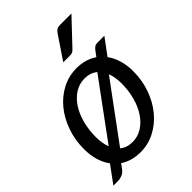

<svg xmlns="http://www.w3.org/2000/svg" viewBox="-219 -825 955 955"><g transform="rotate(-45 259.0 -347.5)"><path d="M4.5 0ZM218 7Q156 7 111 -23.5L93 1Q82 16 67.2 22.2Q52.5 28.5 38 28.5H4.5L71 -62Q51 -88.5 40.2 -124Q29.5 -159.5 29.5 -203.5Q29.5 -267.5 49.5 -324Q69.5 -380.5 104.2 -423Q139 -465.5 186.2 -490Q233.5 -514.5 288.5 -514.5Q350.5 -514.5 396.5 -483L413 -505.5Q423 -519.5 431 -525Q439 -530.5 455 -530.5H500L436 -444Q455.5 -417.5 466.2 -382.5Q477 -347.5 477 -304Q477 -240.5 457 -184Q437 -127.5 402 -85Q367 -42.5 319.8 -17.8Q272.5 7 218 7ZM113.5 -204Q113.5 -159.5 126.5 -126.5L347.5 -427.5Q319.5 -450 280.5 -450Q243.5 -450 213 -431Q182.5 -412 160.2 -378.8Q138 -345.5 125.8 -300.5Q113.5 -255.5 113.5 -204ZM226 -57Q262.5 -57 293.2 -76.2Q324 -95.5 346.2 -128.8Q368.5 -162 380.8 -207Q393 -252 393 -303.5Q393 -325.5 389.8 -344.2Q386.5 -363 380.5 -379L159.5 -79Q186 -57 226 -57ZM462.5 -724.5 340.5 -595.5Q333.5 -588 327 -584.8Q320.5 -581.5 311 -581.5H262L343.5 -702.5Q351 -714 359.2 -719.2Q367.5 -724.5 382.5 -724.5Z"/></g></svg>

Font: Lato
Style: Italic
Weight: 400
Italic angle: -7°
Designer: Lukasz Dziedzic
Foundry: tyPoland Lukasz Dziedzic
Version: Version 2.007; 2014-02-27